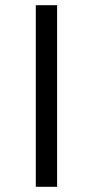

<svg xmlns="http://www.w3.org/2000/svg" viewBox="-20 -720 357 740"><path d="M118 -700H200V0H118Z"/></svg>

Font: Fahkwang Light
Style: Regular
Weight: 300
Version: Version 1.000; ttfautohint (v1.6)